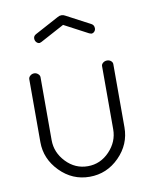

<svg xmlns="http://www.w3.org/2000/svg" viewBox="-80 -757 649 823"><g transform="rotate(-10 244.0 -345.5)"><path d="M61 -177V-451Q61 -459 68.5 -465.5Q76 -472 86 -472Q95 -472 102.5 -465.5Q110 -459 110 -451V-177Q110 -123 149.5 -81.5Q189 -40 244 -40Q299 -40 338.5 -81.5Q378 -123 378 -177V-452Q378 -460 385.5 -466Q393 -472 403 -472Q413 -472 420 -466Q427 -460 427 -452V-177Q427 -103 373 -48.5Q319 6 244 6Q169 6 115 -49Q61 -104 61 -177ZM112 -619Q112 -630 123 -636L227 -692Q235 -697 244 -697Q253 -697 261 -692L365 -637Q376 -631 376 -617Q376 -609 370.5 -603Q365 -597 357 -597L348 -600L244 -655L140 -599Q139 -599 136 -597.5Q133 -596 132 -596Q124 -596 118 -602.5Q112 -609 112 -619Z"/></g></svg>

Font: Terminal Dosis
Style: Light
Weight: 300
Designer: EdgarTolentino, PabloImpallari, IginoMarini
Foundry: EdgarTolentino, PabloImpallari, IginoMarini
Version: Version 1.006